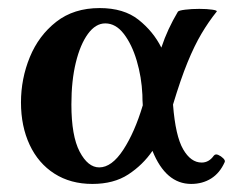

<svg xmlns="http://www.w3.org/2000/svg" viewBox="-20 -445 580 476"><path d="M209 11Q155 11 115 -14.5Q75 -40 53.5 -86Q32 -132 32 -191Q32 -250 54 -303.5Q76 -357 119.5 -391Q163 -425 227 -425Q287 -425 323.5 -396Q360 -367 380 -327Q388 -351 398 -372.5Q408 -394 421 -416Q423 -419 439 -421Q455 -423 474 -423Q493 -423 506.5 -421Q520 -419 517 -416Q497 -391 479.5 -361.5Q462 -332 445 -290.5Q428 -249 409 -186V-185Q415 -108 434 -75Q453 -42 480 -42Q498 -42 510 -59Q514 -64 521 -61Q528 -58 533.5 -52.5Q539 -47 537 -43Q525 -16 503.5 -2.5Q482 11 454 11Q391 11 358 -71Q334 -36 298 -12.5Q262 11 209 11ZM157 -186Q157 -108 177.5 -69Q198 -30 226 -30Q257 -30 285.5 -73.5Q314 -117 334 -184Q333 -197 333 -210Q331 -254 319 -294.5Q307 -335 287 -361Q267 -387 241 -387Q217 -387 198 -361Q179 -335 168 -290Q157 -245 157 -186Z"/></svg>

Font: Junicode
Style: Bold
Weight: 700
Designer: Peter S. Baker
Version: Version 2.100; ttfautohint (v1.8.4)